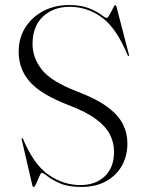

<svg xmlns="http://www.w3.org/2000/svg" viewBox="-20 -730 580 761"><path d="M302 11Q251 11 218.8 -3Q186.5 -17 169 -31Q151.5 -45 145 -45Q142 -45 136 -31Q130 -17 123.8 -3Q117.5 11 114.5 11Q110 11 108.5 6L66 -177Q65.5 -181.5 66.5 -182Q68.5 -184 71 -180Q113.5 -78 172.5 -37.2Q231.5 3.5 298.5 3.5Q359 3.5 395.5 -31.5Q432 -66.5 432 -128.5Q432 -164 416 -196.2Q400 -228.5 361 -257.5Q322 -286.5 254 -312.5Q143 -355 98.5 -405.5Q54 -456 54 -524.5Q54 -580 80.8 -621.8Q107.5 -663.5 152.8 -686.8Q198 -710 253 -710Q302 -710 333 -697.2Q364 -684.5 380.8 -671.8Q397.5 -659 404 -659Q407.5 -659 414.5 -671.8Q421.5 -684.5 427.8 -697.2Q434 -710 436.5 -710Q439.5 -710 441 -706L491 -513.5Q492 -509.5 491 -508.5Q488.5 -506.5 486 -511Q442 -618 384.2 -660.5Q326.5 -703 256 -703Q192 -703 150.5 -664.5Q109 -626 109 -556Q109 -500.5 146 -453.8Q183 -407 284 -368Q361 -339 404.8 -306.8Q448.5 -274.5 466.8 -238.5Q485 -202.5 485 -161Q485 -113 463.5 -74Q442 -35 401 -12Q360 11 302 11Z"/></svg>

Font: Fraunces 144pt Light
Style: Regular
Weight: 300
Version: Version 1.000;[b76b70a41]